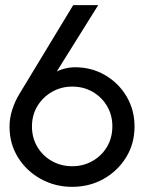

<svg xmlns="http://www.w3.org/2000/svg" viewBox="-20 -717 600 745"><path d="M361 -697 183 -412 173 -425Q196 -440 221 -448Q246 -456 271 -456Q336 -456 388.5 -425Q441 -394 471.5 -342Q502 -290 502 -226Q502 -159 469 -106Q436 -53 381.5 -22.5Q327 8 260 8Q194 8 138.5 -22.5Q83 -53 50 -106Q17 -159 17 -225Q17 -259 27.5 -291.5Q38 -324 55 -352L264 -697ZM260 -381Q218 -381 182.5 -361Q147 -341 125.5 -306Q104 -271 104 -226Q104 -182 125 -147Q146 -112 181.5 -92Q217 -72 260 -72Q303 -72 338.5 -92Q374 -112 395 -147Q416 -182 416 -227Q416 -271 395 -306Q374 -341 339 -361Q304 -381 260 -381Z"/></svg>

Font: Hanken Grotesk
Style: Regular
Weight: 400
Designer: Alfredo Marco Pradil
Foundry: Hanken Design Co.
Version: Version 3.013